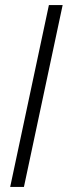

<svg xmlns="http://www.w3.org/2000/svg" viewBox="-20 -734 266 754"><path d="M20 0H74L226 -714H172Z"/></svg>

Font: Noto Sans Condensed Light
Style: Italic
Weight: 300
Width: 3
Italic angle: -12°
Designer: Monotype Design Team
Foundry: Monotype Imaging Inc.
Version: Version 2.013